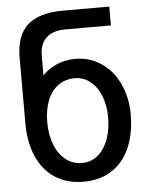

<svg xmlns="http://www.w3.org/2000/svg" viewBox="-56 -836 711 899"><g transform="rotate(-5 300.0 -387.0)"><path d="M52.5 -281V-589Q52.5 -691.5 106.5 -740.8Q160.5 -790 273 -790H491.5V-701.5H278Q218 -701.5 187.2 -672.2Q156.5 -643 156.5 -588V-496Q183.5 -525 224 -542.5Q264.5 -560 311 -560Q344.5 -560 373.2 -551.8Q402 -543.5 430.5 -525Q484.5 -490.5 516 -425Q547.5 -359.5 547.5 -281Q547.5 -188.5 518 -121.5Q488.5 -54.5 432.8 -19Q377 16.5 300 16.5Q224 16.5 168 -19.5Q112 -55.5 82.2 -122.5Q52.5 -189.5 52.5 -281ZM441 -275.5Q441 -330 423.2 -374.5Q405.5 -419 373.8 -444.5Q342 -470 301.5 -470Q256 -470 223 -446Q190 -422 172.5 -378.2Q155 -334.5 155 -275.5Q155 -216.5 173.2 -170Q191.5 -123.5 224.8 -97.5Q258 -71.5 301.5 -71.5Q343 -71.5 374.8 -97.5Q406.5 -123.5 423.8 -170Q441 -216.5 441 -275.5Z"/></g></svg>

Font: JuliaMono Medium
Style: Regular
Weight: 500
Monospace: yes
Designer: cormullion
Foundry: corm
Version: Version 0.054; ttfautohint (v1.8.4)